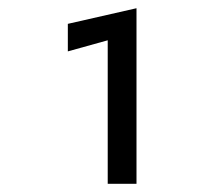

<svg xmlns="http://www.w3.org/2000/svg" viewBox="-20 -721 515 467"><path d="M242 -623V-274H312V-701L145 -663V-596Z"/></svg>

Font: NM-font
Style: Medium
Weight: 500
Designer: ""
Foundry: ""
Version: ""